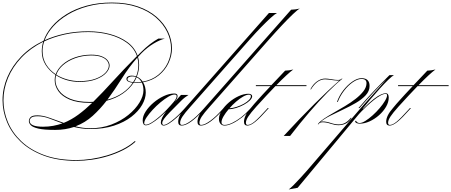

<svg xmlns="http://www.w3.org/2000/svg" viewBox="-60 -976 3532 1503"><path d="M1001 133Q959 171 903.5 199Q848 227 785.5 246Q723 265 659.5 274Q596 283 539 283Q391 283 282 242Q173 201 101.5 132.5Q30 64 -5 -20.5Q-40 -105 -40 -192Q-40 -284 -2.5 -372Q35 -460 106.5 -534Q178 -608 281 -657Q301 -715 346.5 -768.5Q392 -822 460.5 -864.5Q529 -907 618.5 -931.5Q708 -956 816 -956Q932 -956 1019.5 -925.5Q1107 -895 1166.5 -843Q1226 -791 1256 -727Q1286 -663 1286 -597Q1286 -540 1260 -484Q1234 -428 1183.5 -386.5Q1133 -345 1060 -332Q1081 -297 1081 -251Q1081 -205 1052.5 -155Q1024 -105 968.5 -62Q913 -19 832.5 7.5Q752 34 647 34Q612 34 580 29.5Q548 25 519 18Q486 29 449.5 35Q413 41 372 41Q284 41 240 30.5Q196 20 181 4Q166 -12 166 -28Q166 -45 179.5 -59Q193 -73 232 -73Q275 -73 327.5 -54Q380 -35 439 -14Q498 -38 552.5 -78Q607 -118 662 -171Q651 -171 640 -171Q546 -171 485.5 -196.5Q425 -222 396.5 -263Q368 -304 368 -350Q368 -370 374 -390Q327 -421 297 -468Q267 -515 267 -575Q267 -611 278 -649Q178 -599 108.5 -526Q39 -453 3 -366.5Q-33 -280 -33 -190Q-33 -104 1.5 -21Q36 62 106.5 129.5Q177 197 284.5 237Q392 277 539 277Q593 277 654.5 268Q716 259 778 240.5Q840 222 896.5 194Q953 166 996 128ZM1029 -468Q1029 -420 1011 -376Q1039 -364 1057 -337Q1128 -349 1178 -389.5Q1228 -430 1253.5 -485Q1279 -540 1279 -597Q1279 -662 1249 -725Q1219 -788 1160.5 -839Q1102 -890 1015 -920Q928 -950 814 -950Q714 -950 627 -926.5Q540 -903 471.5 -862Q403 -821 356.5 -769Q310 -717 289 -661Q361 -694 447 -712.5Q533 -731 632 -731Q719 -731 798.5 -710Q878 -689 936 -647Q994 -605 1017 -541Q1030 -554 1043 -567Q1081 -605 1115 -631Q1149 -657 1180 -674H1231Q1191 -664 1142 -634.5Q1093 -605 1049 -561Q1035 -547 1020 -530Q1029 -501 1029 -468ZM374 -350Q374 -306 402.5 -266.5Q431 -227 490 -202.5Q549 -178 640 -178Q655 -178 670 -179Q742 -250 824.5 -341Q907 -432 1012 -537Q990 -600 933 -641.5Q876 -683 797.5 -704Q719 -725 632 -725Q531 -725 444.5 -705.5Q358 -686 286 -652Q273 -614 273 -577Q273 -517 301.5 -471Q330 -425 376 -395Q391 -437 430 -471.5Q469 -506 526 -526.5Q583 -547 652 -548Q705 -548 737 -535Q769 -522 783.5 -502.5Q798 -483 798 -463Q798 -435 771.5 -405.5Q745 -376 692.5 -355.5Q640 -335 562 -335Q461 -335 379 -386Q374 -368 374 -350ZM652 -542Q585 -541 528.5 -520.5Q472 -500 433.5 -466.5Q395 -433 381 -391Q420 -367 467 -354Q514 -341 562 -341Q639 -341 690 -360.5Q741 -380 766.5 -408Q792 -436 792 -463Q792 -481 778.5 -499.5Q765 -518 734 -530Q703 -542 652 -542ZM1023 -468Q1023 -498 1015 -525Q950 -451 895 -363.5Q840 -276 781 -196Q849 -214 899 -248.5Q949 -283 979 -328Q930 -334 930 -358Q930 -371 942 -377.5Q954 -384 970 -384Q989 -384 1006 -378Q1023 -421 1023 -468ZM938 -356Q938 -337 982 -333Q995 -352 1004 -373Q991 -378 975 -378Q959 -378 948.5 -372Q938 -366 938 -356ZM1001 -332Q1025 -332 1047 -335Q1033 -361 1009 -371Q1001 -351 989 -332Q994 -332 1001 -332ZM1001 -327Q993 -327 986 -328Q954 -280 900.5 -243Q847 -206 774 -187Q724 -122 665.5 -69Q607 -16 531 13Q559 20 588 24Q617 28 647 28Q736 28 812 -1Q888 -30 944.5 -76Q1001 -122 1032 -173.5Q1063 -225 1063 -269Q1063 -284 1060 -300Q1057 -316 1050 -330Q1026 -327 1001 -327ZM172 -30Q172 16 277 16Q319 16 356.5 9Q394 2 429 -10Q374 -30 327 -48Q280 -66 236 -66Q197 -66 184.5 -54.5Q172 -43 172 -30Z M1082 5Q1057 5 1057 -34Q1057 -67 1080.5 -103.5Q1104 -140 1141.5 -172Q1179 -204 1222 -224Q1265 -244 1304 -244Q1330 -244 1330 -224Q1330 -208 1310 -182H1311L1357 -233H1416Q1403 -225 1388 -213.5Q1373 -202 1360 -189Q1303 -132 1270 -98Q1237 -64 1223.5 -45Q1210 -26 1210 -13Q1210 2 1222 2Q1242 2 1286.5 -32.5Q1331 -67 1379 -120L1388 -130H1396L1389 -122Q1357 -86 1324.5 -56.5Q1292 -27 1264.5 -10Q1237 7 1221 7Q1212 7 1205.5 0.5Q1199 -6 1199 -16Q1199 -48 1240 -104Q1212 -75 1182 -50.5Q1152 -26 1125.5 -10.5Q1099 5 1082 5ZM1083 0Q1105 0 1149 -32Q1193 -64 1242 -114Q1278 -152 1300.5 -179Q1323 -206 1323 -223Q1323 -236 1306 -236Q1287 -236 1258 -219Q1229 -202 1196 -174.5Q1163 -147 1134.5 -116Q1106 -85 1087.5 -57.5Q1069 -30 1069 -12Q1069 0 1083 0Z M1362 7Q1335 7 1335 -23Q1335 -70 1388 -130L2045 -874H2108Q2092 -866 2059.5 -836.5Q2027 -807 1984.5 -763.5Q1942 -720 1896 -668L1432 -142Q1386 -91 1368 -63Q1350 -35 1350 -15Q1350 2 1364 2Q1390 2 1435 -30.5Q1480 -63 1530 -120L1539 -130H1547L1540 -122Q1485 -60 1439.5 -26.5Q1394 7 1362 7ZM1513 7Q1486 7 1486 -23Q1486 -70 1539 -130L2219 -900Q2233 -900 2251.5 -902.5Q2270 -905 2287 -909Q2271 -901 2234 -866Q2197 -831 2148.5 -779.5Q2100 -728 2047 -668L1583 -142Q1537 -91 1519 -63Q1501 -35 1501 -15Q1501 2 1515 2Q1541 2 1586 -30.5Q1631 -63 1681 -120L1690 -130H1698L1691 -122Q1636 -60 1590.5 -26.5Q1545 7 1513 7Z M1698 2Q1723 2 1757 -14Q1791 -30 1827 -57.5Q1863 -85 1894 -120L1903 -130H1911L1904 -122Q1872 -86 1834 -56.5Q1796 -27 1760 -10Q1724 7 1698 7Q1678 7 1666 -7Q1654 -21 1654 -46Q1654 -77 1676 -111Q1698 -145 1733 -175Q1768 -205 1808.5 -223.5Q1849 -242 1885 -242Q1898 -242 1906 -236.5Q1914 -231 1914 -223Q1914 -207 1896 -189.5Q1878 -172 1849.5 -156.5Q1821 -141 1789.5 -131Q1758 -121 1730 -121Q1706 -93 1690 -65.5Q1674 -38 1674 -19Q1674 2 1698 2ZM1888 -235Q1870 -235 1843.5 -220Q1817 -205 1788.5 -180.5Q1760 -156 1736 -128Q1763 -130 1792.5 -139.5Q1822 -149 1847.5 -163Q1873 -177 1888.5 -193Q1904 -209 1904 -223Q1904 -235 1888 -235Z M1947 -142Q1902 -92 1883.5 -63.5Q1865 -35 1865 -15Q1865 2 1879 2Q1901 2 1933 -24.5Q1965 -51 2027 -120L2036 -130H2044L2037 -122Q1975 -52 1938.5 -22.5Q1902 7 1877 7Q1850 7 1850 -23Q1850 -70 1903 -130Q1917 -148 1930.5 -163Q1944 -178 1960 -196Q1976 -214 1999.5 -239.5Q2023 -265 2058 -302H1943V-309H2064Q2086 -332 2112.5 -360Q2139 -388 2172 -423Q2185 -423 2202.5 -425.5Q2220 -428 2236 -432Q2215 -417 2180.5 -385Q2146 -353 2103 -309H2339V-302H2096Q2062 -267 2024 -226Q1986 -185 1947 -142Z M2614 -360H2621Q2568 -318 2502 -251Q2436 -184 2362 -98Q2288 -12 2211 88H2161Q2289 -51 2401 -162Q2513 -273 2597 -346Q2592 -345 2584 -345Q2572 -345 2553.5 -347.5Q2535 -350 2516.5 -352.5Q2498 -355 2485 -355Q2421 -355 2373 -274L2371 -279Q2390 -316 2421 -338.5Q2452 -361 2486 -361Q2504 -361 2535 -355.5Q2566 -350 2585 -350Q2605 -350 2614 -360Z M2833 -303Q2833 -263 2803 -230.5Q2773 -198 2726 -170.5Q2679 -143 2626 -118.5Q2573 -94 2525.5 -70Q2478 -46 2449 -21Q2456 -25 2467 -25Q2495 -25 2529 -13.5Q2563 -2 2591 -2Q2618 -2 2640.5 -13.5Q2663 -25 2688 -55L2691 -51Q2671 -20 2645 -8Q2619 4 2590 4Q2562 4 2528 -7.5Q2494 -19 2466 -19Q2450 -19 2442.5 -13.5Q2435 -8 2429 0V-6Q2443 -25 2476 -47Q2509 -69 2552 -93.5Q2595 -118 2640 -145Q2685 -172 2723 -201.5Q2761 -231 2785 -262Q2809 -293 2809 -325Q2809 -358 2770 -358Q2739 -358 2702 -332.5Q2665 -307 2633.5 -266Q2602 -225 2584 -178H2578Q2595 -227 2627.5 -269Q2660 -311 2698.5 -337.5Q2737 -364 2770 -364Q2833 -364 2833 -303Z M2726 -32Q2735 -13 2755 -13Q2774 -13 2801 -30Q2828 -47 2857.5 -73.5Q2887 -100 2912.5 -130Q2938 -160 2954 -187Q2970 -214 2970 -230Q2970 -241 2958 -241Q2941 -241 2916 -227Q2891 -213 2864 -191Q2837 -169 2813 -146.5Q2789 -124 2772 -106.5Q2755 -89 2750 -83L2270 494L2200 507Q2215 496 2239.5 471.5Q2264 447 2290.5 418Q2317 389 2339.5 363.5Q2362 338 2372 326L2764 -130Q2774 -142 2798 -168.5Q2822 -195 2852 -228.5Q2882 -262 2912.5 -296Q2943 -330 2966 -358Q2865 -257 2763 -140L2754 -130H2746L2755 -140Q2811 -205 2869.5 -266.5Q2928 -328 2989 -388H3024Q3009 -380 2979 -351Q2949 -322 2913 -282Q2877 -242 2841.5 -200.5Q2806 -159 2779 -125H2783Q2832 -175 2866 -201Q2900 -227 2922.5 -236.5Q2945 -246 2959 -246Q2983 -246 2983 -212Q2983 -176 2962 -140Q2941 -104 2907 -74Q2873 -44 2833.5 -26Q2794 -8 2756 -8Q2730 -8 2719 -23Z M3060 -142Q3015 -92 2996.5 -63.5Q2978 -35 2978 -15Q2978 2 2992 2Q3014 2 3046 -24.5Q3078 -51 3140 -120L3149 -130H3157L3150 -122Q3088 -52 3051.5 -22.5Q3015 7 2990 7Q2963 7 2963 -23Q2963 -70 3016 -130Q3030 -148 3043.5 -163Q3057 -178 3073 -196Q3089 -214 3112.5 -239.5Q3136 -265 3171 -302H3056V-309H3177Q3199 -332 3225.5 -360Q3252 -388 3285 -423Q3298 -423 3315.5 -425.5Q3333 -428 3349 -432Q3328 -417 3293.5 -385Q3259 -353 3216 -309H3452V-302H3209Q3175 -267 3137 -226Q3099 -185 3060 -142Z"/></svg>

Font: Ballet 72pt
Style: Regular
Weight: 400
Designer: Maximiliano R. Sproviero
Foundry: Omnibus-Type
Version: Version 1.100; ttfautohint (v1.8.3)